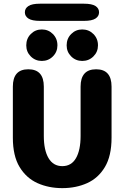

<svg xmlns="http://www.w3.org/2000/svg" viewBox="-20 -986 659 1017"><path d="M310 10.5Q237.9 10.5 178.6 -16Q119.3 -42.6 83.7 -101.5Q48.1 -160.3 48.1 -256.8V-527.2Q48.1 -619 129.9 -619Q212.1 -619 212.1 -527.2V-265.8Q212.1 -190.8 237.1 -148.4Q262.2 -106 310 -106Q358 -106 382.5 -148.4Q406.9 -190.8 406.9 -265.8V-527.2Q406.9 -619 489.1 -619Q570.9 -619 570.9 -527.2V-256.8Q570.9 -160.3 535.8 -101.5Q500.7 -42.6 441.6 -16Q382.6 10.5 310 10.5ZM201.6 -663.2Q167 -663.2 143 -687.2Q119.1 -711.2 119.1 -745.8Q119.1 -781.6 143 -805.8Q167 -830 201.6 -830Q236.2 -830 260.2 -805.8Q284.2 -781.6 284.2 -745.8Q284.2 -711.2 260.2 -687.2Q236.2 -663.2 201.6 -663.2ZM415.6 -663.2Q381 -663.2 357 -687.2Q333 -711.2 333 -745.8Q333 -781.6 357 -805.8Q381 -830 415.6 -830Q450.6 -830 474.8 -805.8Q499 -781.6 499 -745.8Q499 -711.2 474.8 -687.2Q450.6 -663.2 415.6 -663.2ZM111.7 -920.9Q111.7 -941.8 130.6 -954.1Q149.5 -966.4 191.4 -966.4H424.9Q466.8 -966.4 485.8 -954.1Q504.7 -941.8 504.7 -920.9Q504.7 -900.1 485.8 -887.8Q466.8 -875.4 424.9 -875.4H191.4Q149.5 -875.4 130.6 -887.8Q111.7 -900.1 111.7 -920.9Z"/></svg>

Font: Sono ExtraLight
Style: Regular
Weight: 200
Designer: Tyler Finck
Foundry: Tyler Finck
Version: Version 2.112